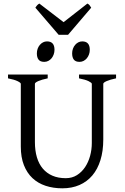

<svg xmlns="http://www.w3.org/2000/svg" viewBox="-20 -1028 694 1063"><path d="M622.6 -594.2Q589.4 -587.4 570.6 -579.1Q551.8 -570.8 551.8 -564V-255.9Q551.8 -191.9 536.1 -141.6Q520.5 -91.3 491.2 -56.6Q461.9 -22 419.9 -3.7Q377.9 14.6 325.2 14.6Q274.9 14.6 232.7 0.7Q190.4 -13.2 159.9 -41.7Q129.4 -70.3 112.3 -113.8Q95.2 -157.2 95.2 -216.8V-564Q95.2 -569.8 77.4 -578.6Q59.6 -587.4 24.4 -594.2V-615.2H244.1V-594.2Q210.9 -587.4 192.1 -579.1Q173.3 -570.8 173.3 -564V-241.2Q173.3 -194.3 184.3 -157.2Q195.3 -120.1 217 -94.5Q238.8 -68.8 270.5 -55.2Q302.2 -41.5 344.2 -41.5Q378.9 -41.5 405.8 -58.3Q432.6 -75.2 450.9 -102.5Q469.2 -129.9 478.8 -164.8Q488.3 -199.7 488.3 -235.8V-564Q488.3 -569.8 470.5 -578.6Q452.6 -587.4 417.5 -594.2V-615.2H622.6ZM477.1 -752.4Q477.1 -738.8 472.7 -726.6Q468.3 -714.4 460.7 -705.3Q453.1 -696.3 442.9 -690.9Q432.6 -685.5 420.4 -685.5Q398.4 -685.5 388.9 -697.8Q379.4 -710 379.4 -732.4Q379.4 -746.1 383.8 -758.3Q388.2 -770.5 396 -779.5Q403.8 -788.6 413.8 -793.7Q423.8 -798.8 435.5 -798.8Q477.1 -798.8 477.1 -752.4ZM281.7 -752.4Q281.7 -738.8 277.3 -726.6Q272.9 -714.4 265.4 -705.3Q257.8 -696.3 247.6 -690.9Q237.3 -685.5 225.1 -685.5Q203.1 -685.5 193.6 -697.8Q184.1 -710 184.1 -732.4Q184.1 -746.1 188.5 -758.3Q192.9 -770.5 200.7 -779.5Q208.5 -788.6 218.5 -793.7Q228.5 -798.8 240.2 -798.8Q281.7 -798.8 281.7 -752.4ZM356.9 -835.4H304.7L175.8 -985.4Q179.2 -990.2 181.6 -993.7Q184.1 -997.1 186.3 -999.5Q188.5 -1002 191.2 -1003.9Q193.8 -1005.9 197.8 -1008.3L332 -905.3L463.9 -1008.3Q472.2 -1003.9 475.6 -999.5Q479 -995.1 484.9 -985.4Z"/></svg>

Font: Gentium Plus Phon
Style: Regular
Weight: 400
Designer: J. Victor Gaultney, Annie Olsen, Iska Routamaa, Becca Hirsbrunner
Foundry: SIL International
Version: Version 5.000